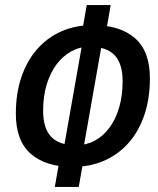

<svg xmlns="http://www.w3.org/2000/svg" viewBox="-20 -733 626 763"><path d="M197.8 9.8 217.3 -101.6 231.4 -132.3 310.5 -580.6 306.6 -609.4 324.7 -712.9H419.9L401.9 -609.4L388.7 -580.6L309.6 -132.3L312.5 -101.6L293 9.8ZM269 -69.8Q162.1 -69.8 102.5 -121.6Q43 -173.3 43 -281.2Q43 -362.3 65.2 -427.2Q87.4 -492.2 128.2 -538.3Q168.9 -584.5 225.1 -608.9Q281.2 -633.3 349.1 -633.3Q456.5 -633.3 516.1 -581.5Q575.7 -529.8 575.7 -421.9Q575.7 -340.8 553.5 -275.6Q531.2 -210.4 490.5 -164.6Q449.7 -118.7 393.3 -94.2Q336.9 -69.8 269 -69.8ZM281.7 -155.8Q322.3 -155.8 356.2 -173.8Q390.1 -191.9 415 -225.6Q439.9 -259.3 453.6 -306.2Q467.3 -353 467.3 -410.2Q467.3 -480 435.3 -513.7Q403.3 -547.4 336.4 -547.4Q297.4 -547.4 263.7 -529.1Q230 -510.7 204.8 -477.3Q179.7 -443.8 165.5 -397Q151.4 -350.1 151.4 -293Q151.4 -223.1 183.3 -189.5Q215.3 -155.8 281.7 -155.8Z"/></svg>

Font: Cascadia Mono Medium
Style: Italic
Weight: 500
Italic angle: -10°
Monospace: yes
Designer: Aaron Bell
Foundry: Saja Typeworks
Version: Version 2407.024